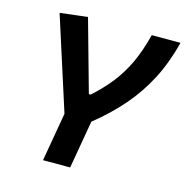

<svg xmlns="http://www.w3.org/2000/svg" viewBox="-104 -796 866 894"><g transform="rotate(15 329.5 -349.0)"><path d="M181.6 0 222.2 -234.4 78.6 -682.6 211.4 -698.2 308.1 -352.5H316.9Q368.2 -398.4 406.2 -446.8Q444.3 -495.1 472.2 -554.7Q500 -614.3 520 -693.4H658.7Q632.8 -591.8 590.8 -511Q548.8 -430.2 489.7 -362.1Q430.7 -293.9 352.5 -231.4L312.5 0Z"/></g></svg>

Font: Cascadia Mono
Style: Bold Italic
Weight: 700
Italic angle: -10°
Monospace: yes
Designer: Aaron Bell
Foundry: Saja Typeworks
Version: Version 2404.023; ttfautohint (v1.8.4)